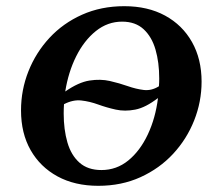

<svg xmlns="http://www.w3.org/2000/svg" viewBox="-20 -591 720 621"><path d="M298 10Q222 10 166 -20.5Q110 -51 79 -105.5Q48 -160 48 -234Q48 -300 72 -360.5Q96 -421 140 -468.5Q184 -516 245.5 -543.5Q307 -571 382 -571Q458 -571 514 -540.5Q570 -510 601 -455Q632 -400 632 -327Q632 -262 608 -201.5Q584 -141 540 -93.5Q496 -46 434.5 -18Q373 10 298 10ZM375 -521Q328 -521 290 -490.5Q252 -460 226.5 -409Q201 -358 191 -295Q234 -325 269.5 -330.5Q305 -336 335.5 -329Q366 -322 393 -312.5Q420 -303 445 -300Q470 -297 494 -312Q495 -324 495 -337Q495 -389 483 -430.5Q471 -472 444.5 -496.5Q418 -521 375 -521ZM308 -41Q357 -41 395 -72Q433 -103 458 -156Q483 -209 491 -274Q451 -243 417.5 -236.5Q384 -230 354.5 -236.5Q325 -243 297.5 -253Q270 -263 243 -266Q216 -269 187 -254Q186 -239 186 -224Q186 -172 198 -130.5Q210 -89 237 -65Q264 -41 308 -41Z"/></svg>

Font: Spectral SC
Style: Bold Italic
Weight: 700
Italic angle: -10°
Designer: Jean-Baptiste Levee
Foundry: Production Type
Version: Version 2.001